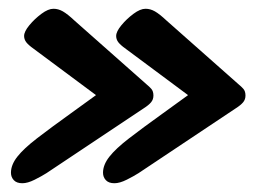

<svg xmlns="http://www.w3.org/2000/svg" viewBox="-20 -464 601 438"><path d="M241 -46Q253 -46 269 -54Q285 -62 296 -69L518 -217Q529 -224 534.5 -230.5Q540 -237 540 -246Q540 -256 535 -261.5Q530 -267 525 -271L360 -417Q344 -432 333.5 -438Q323 -444 312 -444Q300 -444 284.5 -432.5Q269 -421 257 -406.5Q245 -392 245 -382Q245 -376 248 -370.5Q251 -365 261 -357L409 -247L351 -205Q305 -172 274.5 -148.5Q244 -125 229.5 -106.5Q215 -88 215 -70Q215 -60 221.5 -53Q228 -46 241 -46ZM31 -46Q43 -46 59 -54Q75 -62 86 -69L308 -217Q319 -224 324.5 -230.5Q330 -237 330 -246Q330 -256 325 -261.5Q320 -267 315 -271L150 -417Q134 -432 123.5 -438Q113 -444 102 -444Q90 -444 74.5 -432.5Q59 -421 47 -406.5Q35 -392 35 -382Q35 -376 38 -370.5Q41 -365 51 -357L199 -247L141 -205Q95 -172 64.5 -148.5Q34 -125 19.5 -106.5Q5 -88 5 -70Q5 -60 11.5 -53Q18 -46 31 -46Z"/></svg>

Font: Alkatra
Style: Regular
Weight: 400
Designer: Suman Bhandary
Version: Version 1.100;gftools[0.9.22]